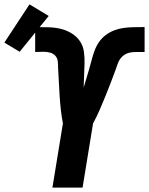

<svg xmlns="http://www.w3.org/2000/svg" viewBox="-115 -859 682 879"><path d="M125 0 173 -294Q167 -325 163.5 -356.5Q160 -388 158 -419.5Q156 -451 154.5 -483Q153 -515 151 -547V-548Q151 -563 149.5 -578Q148 -593 138.5 -603.5Q129 -614 114.5 -618Q100 -622 85 -622Q75 -622 65.5 -621.5Q56 -621 46 -621V-735Q47 -735 48 -735Q49 -735 51 -735H53Q54 -735 54.5 -735Q55 -735 55 -735Q83 -735 111 -734Q139 -733 165 -726.5Q191 -720 213.5 -706Q236 -692 250.5 -671Q265 -650 269 -623Q273 -596 272 -568.5Q271 -541 270 -513Q269 -485 268 -458Q274 -479 280.5 -500Q287 -521 293 -542Q299 -563 304.5 -584Q310 -605 317.5 -626Q325 -647 338 -666Q351 -685 369 -698.5Q387 -712 408 -720Q429 -728 450.5 -731Q472 -734 493.5 -734.5Q515 -735 536 -735Q539 -735 541.5 -735Q544 -735 547 -735V-621Q540 -621 533 -621Q526 -621 519 -621Q508 -621 497 -620.5Q486 -620 474.5 -617Q463 -614 453 -607Q443 -600 436 -590.5Q429 -581 425 -570Q421 -559 417 -548V-547Q405 -515 393 -483Q381 -451 368 -419.5Q355 -388 341.5 -356.5Q328 -325 311 -294L263 0ZM-25 -622 -95 -664 20 -839 108 -786Z"/></svg>

Font: Iosevka Curly Heavy Oblique
Style: Regular
Weight: 900
Italic angle: -9°
Monospace: yes
Designer: Belleve Invis
Foundry: Belleve Invis
Version: Version 11.1.0; ttfautohint (v1.8.3)